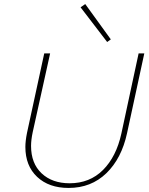

<svg xmlns="http://www.w3.org/2000/svg" viewBox="-20 -921 733 946"><path d="M105 -197Q105 -226 113 -266L198 -658H227L141 -269Q133 -231 133 -202Q133 -116 185 -67Q237 -18 323 -18Q422 -18 487.5 -83.5Q553 -149 578 -263L663 -658H691L606 -265Q579 -140 504 -67.5Q429 5 318 5Q221 5 163 -49.5Q105 -104 105 -197ZM377 -885 400 -901 526 -727 508 -714Z"/></svg>

Font: Ysabeau Extralight
Style: Italic
Weight: 200
Italic angle: -12°
Designer: Christian Thalmann (Catharsis Fonts)
Version: Version 0.003